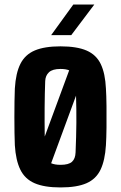

<svg xmlns="http://www.w3.org/2000/svg" viewBox="-20 -812 530 841"><path d="M245 9Q174 9 131.5 -9.5Q89 -28 69 -69Q49 -110 45 -176Q44 -198 43.5 -230.5Q43 -263 43 -299Q43 -335 43.5 -368Q44 -401 45 -424Q49 -492 69.5 -532.5Q90 -573 132.5 -591Q175 -609 245 -609Q317 -609 359.5 -590.5Q402 -572 421.5 -531Q441 -490 444 -424Q446 -394 446.5 -347Q447 -300 446.5 -253.5Q446 -207 444 -176Q440 -110 420.5 -69Q401 -28 359 -9.5Q317 9 245 9ZM178 -457Q176 -404 175.5 -341.5Q175 -279 176 -214L283 -504Q268 -510 245 -510Q210 -510 194.5 -495.5Q179 -481 178 -457ZM245 -90Q281 -90 295.5 -103.5Q310 -117 311 -144Q314 -215 314.5 -273.5Q315 -332 313 -393L204 -97Q220 -90 245 -90ZM204 -658 301 -792H393L292 -658Z"/></svg>

Font: Big Shoulders Text ExtraBold
Style: Regular
Weight: 800
Designer: Patric King
Foundry: XO Type Co
Version: Version 1.000; ttfautohint (v1.8.2)